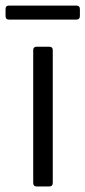

<svg xmlns="http://www.w3.org/2000/svg" viewBox="-46 -675 309 695"><path d="M131.8 0H86.9Q74.2 0 74.2 -13.2V-493.2Q74.2 -505.9 86.9 -505.9H131.8Q145 -505.9 145 -493.2V-13.2Q145 0 131.8 0ZM230 -604H-13.2Q-25.9 -604 -25.9 -617.2V-642.1Q-25.9 -654.8 -13.2 -654.8H230Q243.2 -654.8 243.2 -642.1V-617.2Q243.2 -604 230 -604Z"/></svg>

Font: Barlow
Style: Regular
Weight: 400
Designer: Jeremy Tribby
Foundry: Jeremy Tribby
Version: Version 1.101